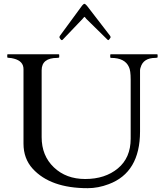

<svg xmlns="http://www.w3.org/2000/svg" viewBox="-20 -972 856 1005"><path d="M280 -669Q198 -669 198 -604V-254Q198 -157 262 -96Q326 -35 426 -35Q530 -35 597 -90.5Q664 -146 664 -246V-556Q664 -603 655 -621Q634 -669 561 -669Q557 -669 557 -673V-685Q557 -688 561 -688H801Q805 -688 805 -685V-673Q805 -669 794 -669Q730 -669 716 -619Q713 -611 713 -604V-284Q713 -69 549 -8Q494 13 439 13Q244 13 151 -89Q103 -142 103 -220V-610Q103 -652 53 -665Q38 -669 28 -669Q18 -669 18 -673V-685Q18 -688 21 -688H286Q290 -688 290 -685V-673Q290 -669 280 -669ZM432 -873Q431 -875 427 -879.5Q423 -884 422 -884Q421 -884 417.5 -879.5Q414 -875 412 -873L308 -764Q306 -762 303 -762Q300 -762 295.5 -768.5Q291 -775 291 -777.5Q291 -780 294 -785L410 -943Q413 -946 416 -949Q419 -952 422 -952Q426 -952 435 -942L556 -785Q559 -780 559 -777.5Q559 -775 554 -768.5Q549 -762 547 -762Q545 -762 543 -764Z"/></svg>

Font: Cardo
Style: Regular
Weight: 400
Designer: David J. Perry
Foundry: David J. Perry
Version: Version 1.0451